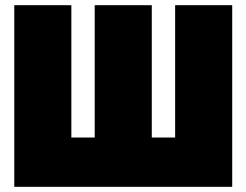

<svg xmlns="http://www.w3.org/2000/svg" viewBox="-20 -720 950 740"><path d="M565 -700V-190H655V-700H875V0H35V-700H255V-190H345V-700Z"/></svg>

Font: Tektur SemiCondensed Black
Style: Regular
Weight: 900
Width: 4
Designer: Adam Jagosz
Foundry: Adam Jagosz
Version: Version 1.005;gftools[0.9.30]